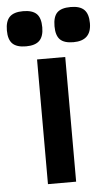

<svg xmlns="http://www.w3.org/2000/svg" viewBox="-81 -732 436 767"><g transform="rotate(-5 136.5 -348.5)"><path d="M193 0H80V-500H193ZM112 -626Q112 -590 95 -573Q78 -556 41 -556Q4 -556 -13 -572.5Q-30 -589 -30 -626Q-30 -663 -13 -680Q4 -697 41 -697Q78 -697 95 -680.5Q112 -664 112 -626ZM232 -697Q269 -697 286 -680Q303 -663 303 -626Q303 -556 231 -556Q194 -556 177.5 -572.5Q161 -589 161 -626Q161 -664 177.5 -680.5Q194 -697 232 -697Z"/></g></svg>

Font: Fivo Sans Med
Style: Regular
Weight: 450
Designer: Alexander Slobzheninov
Foundry: Alexander Slobzheninov
Version: 1.0